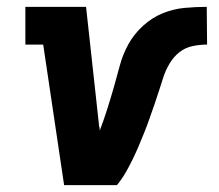

<svg xmlns="http://www.w3.org/2000/svg" viewBox="-20 -540 640 560"><path d="M167 0 106 -410H54V-520H231L269 -173Q270 -170 270.5 -166.5Q271 -163 271 -159Q283 -191 293 -222.5Q303 -254 312 -285.5Q321 -317 329.5 -349Q338 -381 354.5 -411Q371 -441 397.5 -465Q424 -489 455 -501.5Q486 -514 518.5 -517Q551 -520 583 -520L584 -410Q563 -410 541.5 -405.5Q520 -401 503 -387.5Q486 -374 474.5 -354.5Q463 -335 456.5 -315Q450 -295 443.5 -274.5Q437 -254 430 -234Q423 -214 416 -194Q409 -174 401 -154Q393 -134 384.5 -114Q376 -94 366.5 -74.5Q357 -55 346 -36Q335 -17 321 0Z"/></svg>

Font: Iosevka Etoile Extrabold
Style: Italic
Weight: 800
Italic angle: -9°
Designer: Belleve Invis
Foundry: Belleve Invis
Version: Version 22.1.2; ttfautohint (v1.8.4)